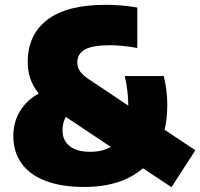

<svg xmlns="http://www.w3.org/2000/svg" viewBox="-20 -770 834 800"><path d="M694.5 10 575.5 -69Q531 -30 469.2 -10.5Q407.5 9 331 9Q235 9 168.8 -16.8Q102.5 -42.5 69 -90.2Q35.5 -138 35.5 -203Q35.5 -263 64.8 -309.2Q94 -355.5 141.5 -380Q116.5 -411.5 106 -443.8Q95.5 -476 95.5 -512Q95.5 -625 177 -687.5Q258.5 -750 420.5 -750Q488 -750 552 -738.5V-570Q526.5 -575 495.8 -578.2Q465 -581.5 438.5 -581.5Q364 -581.5 333 -563.2Q302 -545 302 -510Q302 -489 313.5 -472.8Q325 -456.5 350.5 -439.5L514.5 -330V-331Q514.5 -388.5 500 -453H662.5Q677 -392 677 -333Q677 -275 666 -229L794 -144ZM441.5 -158 254 -283Q240.5 -258.5 240.5 -227Q240.5 -184 270.8 -160.8Q301 -137.5 355 -137.5Q407 -137.5 441.5 -158Z"/></svg>

Font: Encode Sans SemiCondensed Black
Style: Regular
Weight: 900
Width: 4
Designer: Multiple Designers
Foundry: Impallari Type
Version: Version 2.000